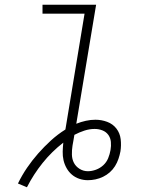

<svg xmlns="http://www.w3.org/2000/svg" viewBox="-20 -755 640 813"><path d="M94 38 56 22Q73 -13 94.5 -44.5Q116 -76 141.5 -105Q167 -134 195.5 -160Q224 -186 256 -206Q256 -206 256.5 -206.5Q257 -207 257 -207L338 -697H160V-735H387L303 -231Q323 -239 343.5 -243.5Q364 -248 384 -248Q410 -248 434 -239Q458 -230 473 -210.5Q488 -191 491 -165.5Q494 -140 490 -114Q487 -98 481.5 -82Q476 -66 467 -51.5Q458 -37 445 -25.5Q432 -14 416.5 -6.5Q401 1 384.5 4.5Q368 8 352 8Q333 8 315.5 2Q298 -4 284.5 -15.5Q271 -27 262 -43Q253 -59 249 -76.5Q245 -94 245.5 -113Q246 -132 248 -151Q199 -113 160.5 -65Q122 -17 94 38ZM352 -30Q369 -30 386.5 -36.5Q404 -43 417.5 -55.5Q431 -68 438 -85Q445 -102 448 -120Q451 -137 449.5 -154Q448 -171 438.5 -184Q429 -197 413.5 -203Q398 -209 381 -209Q359 -209 337.5 -202Q316 -195 295 -184Q293 -172 291 -160.5Q289 -149 287 -138Q284 -119 284.5 -100Q285 -81 293 -65.5Q301 -50 317 -40Q333 -30 352 -30Z"/></svg>

Font: Iosevka Curly Slab XLtEx
Style: Italic
Weight: 200
Width: 7
Italic angle: -9°
Monospace: yes
Designer: Belleve Invis
Foundry: Belleve Invis
Version: Version 11.1.0; ttfautohint (v1.8.3)